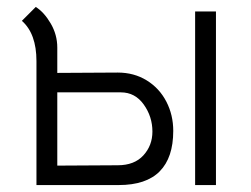

<svg xmlns="http://www.w3.org/2000/svg" viewBox="-20 -533 722 553"><path d="M43 -473 83 -513Q107 -498 126 -465.5Q145 -433 145 -396V-323L319 -324Q366 -324 402.5 -301.5Q439 -279 459 -240.5Q479 -202 479 -156Q479 -79 440 -39.5Q401 0 322 0H85V-357Q85 -436 43 -473ZM542 -500H602V0H542ZM419 -154Q419 -197 394 -232Q369 -267 328 -267H145V-56L319 -57Q367 -57 393 -85.5Q419 -114 419 -154Z"/></svg>

Font: Bellota
Style: Regular
Weight: 400
Designer: Kemie Guaida
Foundry: Kemie Guaida
Version: Version 4.001